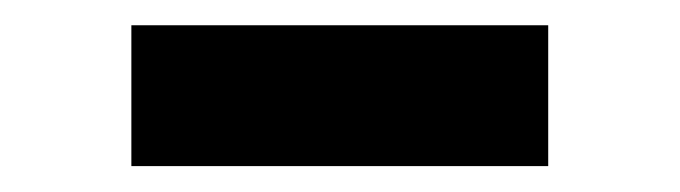

<svg xmlns="http://www.w3.org/2000/svg" viewBox="-20 -716 538 152"><path d="M84 -584.5V-696H414V-584.5Z"/></svg>

Font: Overpass ExtraBold
Style: Regular
Weight: 800
Designer: Delve Withrington, Dave Bailey, Thomas Jockin
Foundry: Delve Fonts LLC
Version: Version 4.000; ttfautohint (v1.8.3)